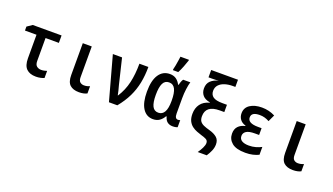

<svg xmlns="http://www.w3.org/2000/svg" viewBox="-80 -1414 3871 2235"><g transform="rotate(20 1855.0 -296.0)"><path d="M350 11Q274 11 233 -29Q192 -69 192 -159V-450H49V-499L112 -542H469V-450H304V-167Q304 -120 327 -102Q350 -84 381 -84Q399 -84 417 -87.5Q435 -91 452 -97V-9Q435 -1 408 5Q381 11 350 11Z M884 10Q810 10 771 -26Q732 -62 732 -148V-542H843V-162Q843 -118 863.5 -101.5Q884 -85 912 -85Q932 -85 951 -89.5Q970 -94 983 -100V-11Q965 -1 939.5 4.5Q914 10 884 10Z M1253 0 1104 -543H1218L1294 -227Q1302 -196 1310.5 -164.5Q1319 -133 1322 -111H1326Q1384 -201 1408.5 -306.5Q1433 -412 1433 -543H1544Q1544 -437 1525.5 -344.5Q1507 -252 1466 -167.5Q1425 -83 1357 0Z M1800 10Q1718 10 1672 -61.5Q1626 -133 1626 -268Q1626 -407 1674.5 -479.5Q1723 -552 1809 -552Q1855 -552 1886.5 -530.5Q1918 -509 1940 -467H1945Q1950 -487 1957.5 -507.5Q1965 -528 1975 -542H2064Q2053 -506 2045.5 -450.5Q2038 -395 2038 -337V-147Q2038 -113 2048 -98Q2058 -83 2076 -83Q2090 -83 2104 -88V-1Q2098 3 2081.5 6.5Q2065 10 2045 10Q2006 10 1979.5 -9.5Q1953 -29 1941 -74H1934Q1912 -35 1879.5 -12.5Q1847 10 1800 10ZM1833 -82Q1933 -82 1933 -261V-269Q1933 -362 1909.5 -409.5Q1886 -457 1833 -457Q1782 -457 1759 -410Q1736 -363 1736 -267Q1736 -173 1759 -127.5Q1782 -82 1833 -82ZM1825 -618Q1830 -635 1836 -667.5Q1842 -700 1847 -733Q1852 -766 1854 -783H1959V-773Q1947 -737 1929.5 -691Q1912 -645 1891 -606H1825Z M2422 191Q2446 158 2464 121.5Q2482 85 2482 59Q2482 28 2456 14.5Q2430 1 2395 -8Q2367 -17 2335 -29Q2303 -41 2275 -62Q2247 -83 2229.5 -117.5Q2212 -152 2212 -206Q2212 -278 2248.5 -327.5Q2285 -377 2357 -396V-401Q2296 -411 2266.5 -445.5Q2237 -480 2237 -531Q2237 -591 2273.5 -625Q2310 -659 2369 -673Q2329 -669 2286 -669H2243V-760H2575V-671H2541Q2489 -671 2445 -657Q2401 -643 2374 -614Q2347 -585 2347 -540Q2347 -492 2382 -467Q2417 -442 2498 -442H2554V-352H2497Q2326 -352 2326 -218Q2326 -179 2341 -157Q2356 -135 2387 -121Q2418 -107 2467 -94Q2524 -78 2558 -48.5Q2592 -19 2592 35Q2592 76 2575 115.5Q2558 155 2534 191Z M2944 10Q2830 10 2777 -34.5Q2724 -79 2724 -148Q2724 -205 2755 -238Q2786 -271 2840 -283V-288Q2794 -301 2770.5 -333Q2747 -365 2747 -408Q2747 -477 2803.5 -514.5Q2860 -552 2950 -552Q3037 -552 3113 -513L3074 -429Q3045 -445 3016.5 -453Q2988 -461 2955 -461Q2853 -461 2853 -396Q2853 -324 2982 -324H3026V-240H2974Q2901 -240 2868.5 -218.5Q2836 -197 2836 -160Q2836 -121 2867.5 -102Q2899 -83 2954 -83Q3000 -83 3039.5 -94.5Q3079 -106 3109 -122V-25Q3077 -9 3035.5 0.5Q2994 10 2944 10Z M3534 10Q3460 10 3421 -26Q3382 -62 3382 -148V-542H3493V-162Q3493 -118 3513.5 -101.5Q3534 -85 3562 -85Q3582 -85 3601 -89.5Q3620 -94 3633 -100V-11Q3615 -1 3589.5 4.5Q3564 10 3534 10Z"/></g></svg>

Font: Noto Sans Mono Condensed SemiBold
Style: Regular
Weight: 600
Width: 3
Designer: Monotype Design Team
Foundry: Monotype Imaging Inc.
Version: Version 2.014